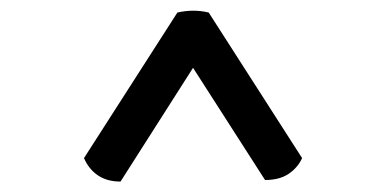

<svg xmlns="http://www.w3.org/2000/svg" viewBox="-20 -838 740 368"><path d="M211 -490Q185 -490 167.5 -502Q150 -514 141 -535L320 -814Q351 -821 380 -814L559 -535Q551 -517 533.5 -505Q516 -493 488 -493L350 -708Z"/></svg>

Font: Borel
Style: Regular
Weight: 400
Designer: Rosalie Wagner
Foundry: ANRT
Version: Version 1.007; ttfautohint (v1.8.4.7-5d5b)